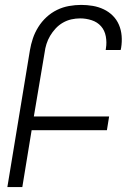

<svg xmlns="http://www.w3.org/2000/svg" viewBox="-20 -763 540 783"><path d="M10 0 102 -558Q106 -582 114 -606Q122 -630 136 -652.5Q150 -675 169.5 -693Q189 -711 212.5 -722.5Q236 -734 261.5 -738.5Q287 -743 311 -743Q335 -743 358.5 -739Q382 -735 403 -725Q424 -715 440 -699Q456 -683 465 -662Q474 -641 476 -617Q478 -593 474 -568L472 -559H411L412 -566Q416 -590 411.5 -614.5Q407 -639 392 -656Q377 -673 354 -680.5Q331 -688 307 -688Q289 -688 271 -684Q253 -680 236.5 -670.5Q220 -661 207 -647Q194 -633 184.5 -617Q175 -601 169.5 -583.5Q164 -566 162 -549L118 -288H425L416 -232H109L71 0Z"/></svg>

Font: Iosevka Light
Style: Italic
Weight: 300
Italic angle: -9°
Monospace: yes
Designer: Belleve Invis
Foundry: Belleve Invis
Version: Version 32.5.0; ttfautohint (v1.8.4)